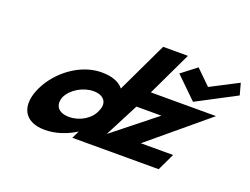

<svg xmlns="http://www.w3.org/2000/svg" viewBox="-127 -1131 1845 1417"><g transform="rotate(20 795.0 -422.5)"><path d="M901.5 -378H1097.3L764.6 -113.1ZM1233.6 -807 1115.5 -716 1281.6 -554 1589.7 -716 1565 -807 1348.6 -695ZM176.4 -256C105.1 -106 152.6 15 324.1 15C408.8 15 496.2 -16 561.4 -58H563.4L535.8 0H634.8H710.8H1213.8L1278 -135H1024.6L1477.7 -513H965.7L1130.6 -860H935.9L747.7 -464C716.3 -505 658.3 -528 574.8 -528C410.7 -528 247.7 -406 176.4 -256ZM364.4 -256C398.2 -327 486.1 -377 567.1 -377C647 -377 686.9 -327 653.2 -256C626.3 -186 543.5 -136 460 -136C372.9 -136 338.6 -186 364.4 -256Z"/></g></svg>

Font: Hussar
Style: BdSuprExtOblFive
Weight: 700
Foundry: Cannot Into Space Fonts
Version: Version 2.00